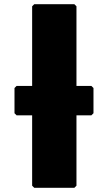

<svg xmlns="http://www.w3.org/2000/svg" viewBox="-20 -887 515 914"><path d="M133 -3 143 7H334L344 -3V-338H415L425 -348V-468L415 -478H344V-857L334 -867H143L133 -857V-478H59L49 -468V-348L59 -338H133Z"/></svg>

Font: Hussar Woodtype
Style: Ultra
Weight: 900
Foundry: Cannot Into Space Fonts
Version: Version 1.07